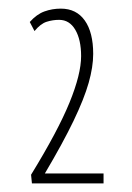

<svg xmlns="http://www.w3.org/2000/svg" viewBox="-20 -795 307 445"><path d="M54 -370 52 -390Q114 -491 141 -557Q168 -623 168 -665Q168 -703 154.5 -726Q141 -749 117 -749Q102 -749 88 -744.5Q74 -740 60 -723L49 -744Q65 -762 83 -768.5Q101 -775 121 -775Q157 -775 176.5 -747.5Q196 -720 196 -670Q196 -640 185.5 -603Q175 -566 150.5 -515Q126 -464 84 -393H220V-370Z"/></svg>

Font: Georama Condensed ExtraLight
Style: Regular
Weight: 200
Width: 3
Designer: Jean-Baptiste Levee
Foundry: Production Type
Version: Version 1.000